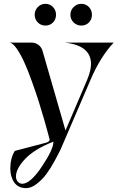

<svg xmlns="http://www.w3.org/2000/svg" viewBox="-20 -720 638 992"><path d="M313.5 -500H567.4Q498 -425.8 448.2 -308.6L310.5 11.7Q301.8 33.2 293 52.2Q284.2 71.3 262.2 111.3Q240.2 151.4 219.7 179.2Q199.2 207 170.4 229.5Q141.6 252 115.2 252Q74.2 252 53.7 222.7Q33.2 193.4 33.2 150.4Q33.2 97.7 56.6 59.6L220.7 16.6Q236.3 9.8 236.3 3.9V0Q233.4 -9.8 229 -27.3Q224.6 -44.9 210 -96.2Q195.3 -147.5 180.7 -193.8Q166 -240.2 145.5 -297.4Q125 -354.5 106.4 -396Q87.9 -437.5 67.4 -467.3Q46.9 -497.1 30.3 -500H141.6Q162.1 -500 177.7 -488.8Q193.4 -477.5 199.2 -459L318.4 -45.9L430.7 -308.6Q450.2 -355.5 450.2 -389.6Q450.2 -485.4 313.5 -500ZM72.3 218.8Q82 229.5 94.7 229.5Q136.7 229.5 196.3 140.6Q255.9 51.8 255.9 12.7V11.7Q157.2 50.8 109.9 101.1Q62.5 151.4 62.5 191.4Q62.5 209 72.3 218.8ZM175.3 -604Q159.2 -620.1 159.2 -643.6Q159.2 -667 175.3 -683.6Q191.4 -700.2 214.8 -700.2Q238.3 -700.2 253.9 -683.6Q269.5 -667 269.5 -643.6Q269.5 -620.1 253.9 -604Q238.3 -587.9 214.8 -587.9Q191.4 -587.9 175.3 -604ZM360.4 -604Q343.8 -620.1 343.8 -643.6Q343.8 -667 360.4 -683.6Q377 -700.2 400.4 -700.2Q423.8 -700.2 439.5 -683.6Q455.1 -667 455.1 -643.6Q455.1 -620.1 439.5 -604Q423.8 -587.9 400.4 -587.9Q377 -587.9 360.4 -604Z"/></svg>

Font: Olivea
Style: LigaturesFont
Weight: 400
Designer: Achmad Aprilia Pratama
Version: Version 001.000